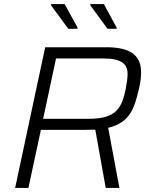

<svg xmlns="http://www.w3.org/2000/svg" viewBox="-20 -919 728 939"><path d="M314 -778H358L360 -783L296 -899H231L229 -894ZM506 -778H550L551 -783L488 -899H423L421 -894ZM201 -688 54 0H119L180 -284H395C413 -284 430 -285 446 -285L497 0H564L509 -294C616 -319 637 -390 659 -482C666 -511 670 -540 670 -565C670 -639 630 -688 500 -688ZM415 -338H191L254 -633H486C576 -633 604 -605 604 -557C604 -537 600 -512 595 -485C576 -395 553 -338 415 -338Z"/></svg>

Font: Saira UNSAM Light Italic
Style: Regular
Weight: 300
Italic angle: -12°
Designer: Hector Gatti with collaboration of the Omnibus-Type team
Foundry: Omnibus-Type
Version: Version 0.072;PS 000.072;hotconv 1.0.88;makeotf.lib2.5.64775